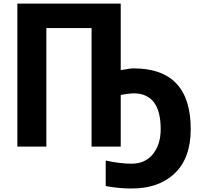

<svg xmlns="http://www.w3.org/2000/svg" viewBox="-20 -820 1120 1074"><path d="M77.1 0V-799.8H655.3V-427.7Q707 -437.5 726.6 -437.5Q1046.9 -437.5 1046.9 -97.7Q1046.9 64.5 957 149.9Q867.2 235.4 712.9 234.4Q645.5 234.4 571.3 220.7V78.1Q652.3 95.7 715.8 95.7Q792 95.7 835.4 42Q878.9 -11.7 878.9 -97.7Q878.9 -297.9 726.6 -297.9Q705.1 -297.9 655.3 -289.1V0H492.2V-663.1H239.3V0Z"/></svg>

Font: Gothic A1 Black
Style: Regular
Weight: 900
Version: Version 2.50